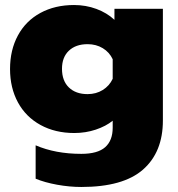

<svg xmlns="http://www.w3.org/2000/svg" viewBox="-20 -515 709 765"><path d="M122 197V64Q201 98 304 98Q369 98 399 71.5Q429 45 429 -6V-34Q402 -12 361.5 1.5Q321 15 276 15Q200 15 141.5 -17Q83 -49 51.5 -107Q20 -165 20 -240Q20 -316 51.5 -374Q83 -432 141 -463.5Q199 -495 275 -495Q322 -495 364 -479.5Q406 -464 436 -436V-480H629V-35Q629 91 550 160.5Q471 230 304 230Q257 230 207.5 221Q158 212 122 197ZM429 -201V-279Q416 -307 389.5 -323Q363 -339 329 -339Q282 -339 254.5 -313Q227 -287 227 -241Q227 -193 254.5 -166.5Q282 -140 329 -140Q363 -140 389.5 -156.5Q416 -173 429 -201Z"/></svg>

Font: Prompt ExtraBold
Style: Regular
Weight: 800
Designer: Katatrad Team
Foundry: CadsonDemak
Version: Version 1.000